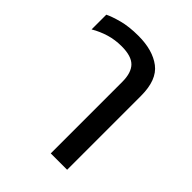

<svg xmlns="http://www.w3.org/2000/svg" viewBox="-166 -648 738 738"><g transform="rotate(45 203.0 -279.0)"><path d="M236 0V-389Q236 -438 213.5 -461Q191 -484 138 -484Q102 -484 70.5 -474.5Q39 -465 10 -448V-528Q30 -538 67 -548Q104 -558 155 -558Q233 -558 279 -523Q325 -488 325 -402V0Z"/></g></svg>

Font: Go Noto Current
Style: Regular
Weight: 400
Designer: Monotype Design Team
Foundry: Monotype Imaging Inc.
Version: Version 2.007; ttfautohint (v1.8) -l 8 -r 50 -G 200 -x 14 -D